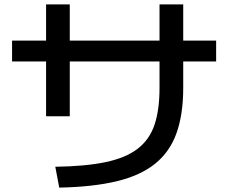

<svg xmlns="http://www.w3.org/2000/svg" viewBox="-20 -813 1040 875"><path d="M232 -53Q369 -55 460.5 -74Q552 -93 606.5 -134.5Q661 -176 684 -244Q707 -312 707 -413V-793H815V-413Q815 -292 784.5 -206.5Q754 -121 687 -67Q620 -13 512 13Q404 39 250 42ZM190 -283V-793H298V-283ZM35 -533V-628H965V-533Z"/></svg>

Font: M PLUS 1 Code Medium
Style: Regular
Weight: 500
Designer: Coji Morishita
Foundry: UNDERFOREST DESIGN
Version: Version 1.002